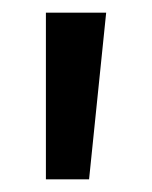

<svg xmlns="http://www.w3.org/2000/svg" viewBox="-20 -723 239 302"><path d="M52.2 -440.9V-703.1H147L120.1 -440.9Z"/></svg>

Font: Schibsted Grotesk
Style: Regular
Weight: 400
Designer: Bakken & Baeck AS, Henrik Kongsvoll
Foundry: Schibsted ASA
Version: Version 1.100; ttfautohint (v1.8.4.7-5d5b);gftools[0.9.25]